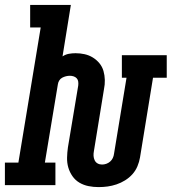

<svg xmlns="http://www.w3.org/2000/svg" viewBox="-62 -755 700 783"><path d="M340 8Q319 8 299 4Q279 0 262 -10Q245 -20 233.5 -36.5Q222 -53 216.5 -72Q211 -91 211.5 -112Q212 -133 215 -154L257 -406Q258 -414 257 -422Q256 -430 251 -435.5Q246 -441 238.5 -443.5Q231 -446 223 -446Q215 -446 207 -444Q199 -442 191.5 -438Q184 -434 179.5 -426.5Q175 -419 174 -411L121 -92H164V0H-42V-92H13L104 -643H61V-735H227L193 -525Q205 -533 218.5 -535.5Q232 -538 246 -538Q265 -538 283 -534Q301 -530 316.5 -520.5Q332 -511 343.5 -497Q355 -483 360 -465.5Q365 -448 365.5 -429Q366 -410 362 -391L321 -139Q319 -129 319.5 -119.5Q320 -110 324 -101.5Q328 -93 336 -88.5Q344 -84 354 -84Q363 -84 371.5 -87Q380 -90 387 -96Q394 -102 398 -110.5Q402 -119 403 -128L454 -438H435V-530H618V-438H562L509 -113Q506 -95 498.5 -77Q491 -59 478 -44.5Q465 -30 448 -19.5Q431 -9 413 -3Q395 3 377 5.5Q359 8 340 8Z"/></svg>

Font: Iosevka Curly Slab SmBdExObl
Style: Regular
Weight: 600
Width: 7
Italic angle: -9°
Monospace: yes
Designer: Belleve Invis
Foundry: Belleve Invis
Version: Version 11.1.0; ttfautohint (v1.8.3)